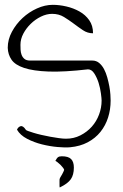

<svg xmlns="http://www.w3.org/2000/svg" viewBox="-20 -622 519 811"><path d="M51.8 -74.2Q56.6 -85.9 66.9 -88.9Q77.1 -91.8 88.9 -74.2Q88.9 -72.3 98.1 -68.8Q107.4 -65.4 121.6 -61Q135.7 -56.6 154.8 -52.2Q173.8 -47.9 192.4 -44.4Q210.9 -41 228.5 -38.6Q246.1 -36.1 258.8 -36.1Q292 -36.1 319.8 -50.3Q347.7 -64.5 367.7 -86.9Q387.7 -109.4 398.4 -138.2Q409.2 -167 409.2 -197.3Q409.2 -206.1 406.2 -228Q403.3 -250 396.5 -272Q389.6 -293.9 378.4 -311.5Q367.2 -329.1 351.6 -329.1Q250 -317.4 185.1 -319.8Q120.1 -322.3 82 -335Q43.9 -347.7 28.8 -369.6Q13.7 -391.6 12.7 -419.9Q12.7 -455.1 30.3 -487.8Q47.9 -520.5 75.2 -545.9Q102.5 -571.3 136.2 -586.4Q169.9 -601.6 203.1 -601.6Q230.5 -601.6 260.3 -594.7Q290 -587.9 315.4 -573.7Q340.8 -559.6 356.9 -536.6Q373 -513.7 373 -481.4Q349.6 -481.4 330.1 -494.6Q310.5 -507.8 291 -522.5Q271.5 -537.1 250 -550.3Q228.5 -563.5 200.2 -563.5Q176.8 -563.5 152.8 -551.8Q128.9 -540 109.9 -521.5Q90.8 -502.9 78.6 -480Q66.4 -457 66.4 -432.6Q66.4 -422.9 66.9 -411.6Q67.4 -400.4 71.3 -390.1Q75.2 -379.9 83.5 -373Q91.8 -366.2 107.4 -366.2H370.1Q386.7 -366.2 398.9 -356Q411.1 -345.7 419.4 -330.1Q427.7 -314.5 433.1 -294.9Q438.5 -275.4 441.9 -256.8Q445.3 -238.3 446.3 -222.2Q447.3 -206.1 447.3 -197.3Q447.3 -159.2 436.5 -125.5Q425.8 -91.8 404.3 -64.9Q382.8 -38.1 350.6 -21Q318.4 -3.9 276.4 0Q255.9 2 223.1 -1Q190.4 -3.9 157.2 -12.2Q124 -20.5 94.7 -35.6Q65.4 -50.8 51.8 -74.2ZM251 95.7Q251 92.8 246.1 86.4Q241.2 80.1 235.4 74.2Q229.5 68.4 223.1 63.5Q216.8 58.6 213.9 57.6Q219.7 45.9 225.1 42Q230.5 38.1 241.2 38.1Q268.6 38.1 280.3 49.8Q292 61.5 292 85.9Q292 116.2 279.3 134.8Q266.6 153.3 232.4 169.9Q231.4 168 231.4 161.1Q231.4 154.3 231.4 151.4Q231.4 148.4 231.4 141.1Q231.4 133.8 232.4 132.8Q232.4 130.9 235.8 125.5Q239.3 120.1 242.7 113.8Q246.1 107.4 248.5 102.1Q251 96.7 251 95.7Z"/></svg>

Font: Annie Use Your Telescope
Style: Regular
Weight: 400
Version: Version 1.003 2001